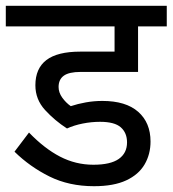

<svg xmlns="http://www.w3.org/2000/svg" viewBox="-30 -642 595 662"><path d="M315 -222Q285 -222 255 -216Q225 -210 201 -199Q159 -226 125.5 -262.5Q92 -299 92 -348Q92 -406 130 -435Q168 -464 247 -464H365V-551H-10V-622H545V-551H446V-394H248Q208 -394 190 -381Q172 -368 172 -342Q172 -323 184.5 -305.5Q197 -288 214 -276Q238 -284 266 -289Q294 -294 323 -294Q404 -294 446.5 -256.5Q489 -219 489 -154Q489 -110 468.5 -75Q448 -40 405 -20Q362 0 294 0Q208 0 140.5 -33.5Q73 -67 20 -119L70 -185Q123 -130 177 -102Q231 -74 292 -74Q351 -74 379.5 -94Q408 -114 408 -151Q408 -184 386.5 -203Q365 -222 315 -222Z"/></svg>

Font: hexhindi15
Style: Regular
Weight: 400
Designer: Jelle Bosma - Monotype Design Team
Foundry: Monotype Imaging Inc.
Version: Version 2.006